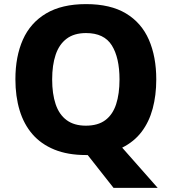

<svg xmlns="http://www.w3.org/2000/svg" viewBox="-20 -745 836 935"><path d="M741 -358Q741 -281 723.5 -216Q706 -151 669.5 -103Q633 -55 575 -26L748 170H533L407 10Q405 10 402.5 10Q400 10 398 10Q310 10 245 -16.5Q180 -43 138 -91.5Q96 -140 75.5 -208Q55 -276 55 -359Q55 -470 91.5 -552Q128 -634 204.5 -679.5Q281 -725 399 -725Q518 -725 593.5 -679.5Q669 -634 705 -551.5Q741 -469 741 -358ZM234 -358Q234 -288 251 -237.5Q268 -187 304.5 -160Q341 -133 398 -133Q457 -133 493 -160Q529 -187 545.5 -237.5Q562 -288 562 -358Q562 -464 524.5 -524Q487 -584 399 -584Q341 -584 304.5 -556.5Q268 -529 251 -478.5Q234 -428 234 -358Z"/></svg>

Font: Noto Sans Thai ExtraBold
Style: Regular
Weight: 800
Version: Version 2.001